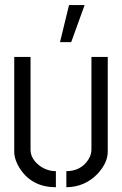

<svg xmlns="http://www.w3.org/2000/svg" viewBox="-20 -746 489 770"><path d="M220.7 -577.1 256.8 -725.6H319.3L265.6 -577.1ZM37.1 -137.7V-517.6H102.5V-145.5Q102.5 -108.4 140.6 -80.1Q169.9 -59.6 204.1 -59.6V4.9Q110.4 4.9 61.5 -67.4Q37.1 -104.5 37.1 -137.7ZM246.1 4.9V-59.6Q303.7 -59.6 334 -105.5Q346.7 -126 346.7 -145.5V-517.6H412.1V-137.7Q412.1 -93.8 372.1 -49.8Q321.3 3.9 246.1 4.9Z"/></svg>

Font: Post No Bills Jaffna Medium
Style: Regular
Weight: 500
Designer: Kosala Senevirathne, Siva Puranthara, Lasantha Premarathna, Tharique Azeez
Foundry: Mooniak
Version: Version 1.220 ; ttfautohint (v1.6)